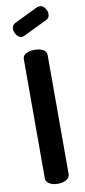

<svg xmlns="http://www.w3.org/2000/svg" viewBox="-104 -995 459 1032"><g transform="rotate(-10 125.0 -478.5)"><path d="M31 -860Q31 -882 48 -891L180 -955Q190 -957 193 -957Q209 -957 221 -941.5Q233 -926 233 -908Q233 -886 215 -878L85 -815Q75 -811 71 -811Q55 -811 43 -827Q31 -843 31 -860ZM60 -41V-691Q60 -711 79 -721Q98 -731 125 -731Q152 -731 171 -721Q190 -711 190 -691V-41Q190 -22 170.5 -11Q151 0 125 0Q98 0 79 -11Q60 -22 60 -41Z"/></g></svg>

Font: Terminal Dosis
Style: Bold
Weight: 700
Designer: EdgarTolentino, PabloImpallari, IginoMarini
Foundry: EdgarTolentino, PabloImpallari, IginoMarini
Version: Version 1.006